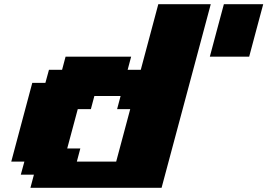

<svg xmlns="http://www.w3.org/2000/svg" viewBox="-20 -895 1274 915"><path d="M125 0H750Q789.1 -146 867.2 -437.5Q945.3 -729 984.4 -875H734.4L650.9 -562.5H588.4L605 -625H292.5L275.9 -562.5H213.4L196.3 -500H133.8Q117.2 -437.5 83.7 -312.5Q50.3 -187.5 33.7 -125H96.2L79.1 -62.5H141.6ZM533.7 -125H346.2L362.8 -187.5H300.3L350.6 -375H413.1L429.7 -437.5H554.7L538.1 -375H600.6Q589.4 -333 567.1 -249.8Q544.9 -166.5 533.7 -125ZM980 -625H1167.5Q1178.7 -667 1200.9 -750.2Q1223.1 -833.5 1234.4 -875H1046.9Q1035.6 -833.5 1013.4 -750.2Q991.2 -667 980 -625Z"/></svg>

Font: Faithful 32x
Style: BoldOblique
Weight: 400
Foundry: Faithful Resource Pack
Version: Version 1.0; January 27, 2023